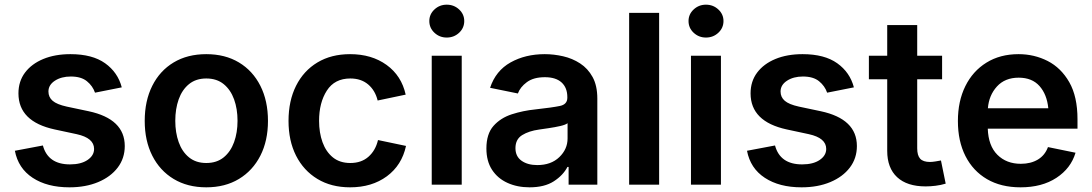

<svg xmlns="http://www.w3.org/2000/svg" viewBox="-20 -782 4624 813"><path d="M273.9 11.2Q179.7 11.2 118.4 -29.1Q57.1 -69.3 43 -143.6L161.6 -166Q183.1 -85.9 276.4 -85.9Q323.2 -85.9 350.8 -104.7Q378.4 -123.5 378.4 -151.4Q378.4 -197.8 304.7 -213.9L211.4 -233.9Q58.1 -267.1 58.1 -386.7Q58.1 -437.5 85.9 -474.6Q113.8 -511.7 163.3 -532.2Q212.9 -552.7 278.3 -552.7Q371.1 -552.7 425 -514.2Q479 -475.6 495.6 -412.1L382.3 -389.6Q372.6 -418 348.1 -438Q323.7 -458 279.8 -458Q239.7 -458 212.4 -440.2Q185.1 -422.4 185.1 -394.5Q185.1 -370.6 202.9 -355.2Q220.7 -339.8 262.7 -330.6L355.5 -311Q508.3 -278.3 508.3 -163.6Q508.3 -111.8 478.5 -72.5Q448.7 -33.2 395.8 -11Q342.8 11.2 273.9 11.2Z M853.5 11.2Q773.9 11.2 715.3 -24.2Q656.7 -59.6 624.8 -122.8Q592.8 -186 592.8 -270Q592.8 -355 624.8 -418.7Q656.7 -482.4 715.3 -517.6Q773.9 -552.7 853.5 -552.7Q933.1 -552.7 991.7 -517.6Q1050.3 -482.4 1082.5 -418.7Q1114.7 -355 1114.7 -270Q1114.7 -186 1082.5 -122.8Q1050.3 -59.6 991.7 -24.2Q933.1 11.2 853.5 11.2ZM853.5 -91.8Q897.9 -91.8 927.2 -115.7Q956.5 -139.6 971.2 -180.2Q985.8 -220.7 985.8 -270.5Q985.8 -320.8 971.2 -361.3Q956.5 -401.9 927.2 -425.8Q897.9 -449.7 853.5 -449.7Q809.6 -449.7 780.3 -425.8Q751 -401.9 736.6 -361.3Q722.2 -320.8 722.2 -270.5Q722.2 -220.7 736.6 -180.2Q751 -139.6 780.3 -115.7Q809.6 -91.8 853.5 -91.8Z M1462.4 11.2Q1382.8 11.2 1324.2 -24.2Q1265.6 -59.6 1233.6 -122.8Q1201.7 -186 1201.7 -270Q1201.7 -355 1233.6 -418.7Q1265.6 -482.4 1324.2 -517.6Q1382.8 -552.7 1462.4 -552.7Q1553.7 -552.7 1616.9 -507.1Q1680.2 -461.4 1697.8 -381.3L1579.1 -356.4Q1568.8 -398.9 1539.1 -424.3Q1509.3 -449.7 1463.4 -449.7Q1397 -449.7 1364 -398.4Q1331.1 -347.2 1331.1 -270.5Q1331.1 -220.2 1345.7 -179.7Q1360.4 -139.2 1389.6 -115.5Q1418.9 -91.8 1463.4 -91.8Q1510.3 -91.8 1540.3 -118.4Q1570.3 -145 1580.6 -189L1699.2 -164.1Q1681.6 -82.5 1618.2 -35.6Q1554.7 11.2 1462.4 11.2Z M1808.1 0V-545.9H1935.1V0ZM1871.6 -623Q1841.3 -623 1819.6 -643.3Q1797.9 -663.6 1797.9 -692.9Q1797.9 -721.7 1819.6 -741.9Q1841.3 -762.2 1871.6 -762.2Q1902.3 -762.2 1924.1 -741.9Q1945.8 -721.7 1945.8 -692.9Q1945.8 -663.6 1924.1 -643.3Q1902.3 -623 1871.6 -623Z M2222.2 11.2Q2170.4 11.2 2128.9 -7.6Q2087.4 -26.4 2063.5 -63Q2039.6 -99.6 2039.6 -153.3Q2039.6 -214.8 2069.6 -248.8Q2099.6 -282.7 2147.2 -298.1Q2194.8 -313.5 2247.6 -318.8Q2318.8 -326.7 2350.6 -333.3Q2382.3 -339.8 2382.3 -368.2V-370.6Q2382.3 -410.6 2357.9 -432.9Q2333.5 -455.1 2287.1 -455.1Q2239.3 -455.1 2210.9 -434.1Q2182.6 -413.1 2172.9 -386.2L2055.2 -410.2Q2079.1 -482.4 2141.8 -517.6Q2204.6 -552.7 2286.6 -552.7Q2325.2 -552.7 2364.5 -543.7Q2403.8 -534.7 2436.5 -513.4Q2469.2 -492.2 2489.3 -455.8Q2509.3 -419.4 2509.3 -364.7V0H2387.7V-75.2H2382.8Q2364.7 -40 2325.2 -14.4Q2285.6 11.2 2222.2 11.2ZM2254.9 -83Q2313.5 -83 2348.4 -116.7Q2383.3 -150.4 2383.3 -195.8V-260.3Q2374.5 -253.4 2352.1 -248.3Q2329.6 -243.2 2304.4 -239.5Q2279.3 -235.8 2262.7 -233.4Q2219.7 -227.5 2191.2 -210Q2162.6 -192.4 2162.6 -154.8Q2162.6 -119.6 2188.5 -101.3Q2214.4 -83 2254.9 -83Z M2771 -727.5V0H2644V-727.5Z M2905.8 0V-545.9H3032.7V0ZM2969.2 -623Q2939 -623 2917.2 -643.3Q2895.5 -663.6 2895.5 -692.9Q2895.5 -721.7 2917.2 -741.9Q2939 -762.2 2969.2 -762.2Q3000 -762.2 3021.7 -741.9Q3043.5 -721.7 3043.5 -692.9Q3043.5 -663.6 3021.7 -643.3Q3000 -623 2969.2 -623Z M3374 11.2Q3279.8 11.2 3218.5 -29.1Q3157.2 -69.3 3143.1 -143.6L3261.7 -166Q3283.2 -85.9 3376.5 -85.9Q3423.3 -85.9 3450.9 -104.7Q3478.5 -123.5 3478.5 -151.4Q3478.5 -197.8 3404.8 -213.9L3311.5 -233.9Q3158.2 -267.1 3158.2 -386.7Q3158.2 -437.5 3186 -474.6Q3213.9 -511.7 3263.4 -532.2Q3313 -552.7 3378.4 -552.7Q3471.2 -552.7 3525.1 -514.2Q3579.1 -475.6 3595.7 -412.1L3482.4 -389.6Q3472.7 -418 3448.2 -438Q3423.8 -458 3379.9 -458Q3339.8 -458 3312.5 -440.2Q3285.2 -422.4 3285.2 -394.5Q3285.2 -370.6 3303 -355.2Q3320.8 -339.8 3362.8 -330.6L3455.6 -311Q3608.4 -278.3 3608.4 -163.6Q3608.4 -111.8 3578.6 -72.5Q3548.8 -33.2 3495.8 -11Q3442.9 11.2 3374 11.2Z M3969.2 -545.9V-446.3H3863.8V-153.8Q3863.8 -124 3876.2 -110.1Q3888.7 -96.2 3918 -96.2Q3926.8 -96.2 3940.9 -98.4Q3955.1 -100.6 3964.4 -102.5L3984.4 -4.4Q3963.4 2 3941.4 4.6Q3919.4 7.3 3899.4 7.3Q3820.8 7.3 3778.8 -31.7Q3736.8 -70.8 3736.8 -143.1V-446.3H3659.2V-545.9H3736.8V-675.8H3863.8V-545.9Z M4301.3 11.2Q4218.8 11.2 4159.4 -23.4Q4100.1 -58.1 4068.1 -121.1Q4036.1 -184.1 4036.1 -269.5Q4036.1 -353.5 4067.6 -417.2Q4099.1 -481 4157 -516.8Q4214.8 -552.7 4293 -552.7Q4359.4 -552.7 4416.3 -523.7Q4473.1 -494.6 4507.8 -433.8Q4542.5 -373 4542.5 -277.3V-237.3H4162.6Q4165 -164.6 4203.4 -126.5Q4241.7 -88.4 4302.7 -88.4Q4344.7 -88.4 4374.8 -106.4Q4404.8 -124.5 4417.5 -159.2L4534.2 -135.3Q4514.6 -69.3 4453.4 -29.1Q4392.1 11.2 4301.3 11.2ZM4163.1 -323.7H4418.9Q4413.1 -382.3 4381.6 -417.7Q4350.1 -453.1 4293.5 -453.1Q4235.4 -453.1 4201.4 -415.8Q4167.5 -378.4 4163.1 -323.7Z"/></svg>

Font: Inter SemiBold
Style: Regular
Weight: 600
Designer: Rasmus Andersson
Foundry: rsms
Version: Version 4.001;git-9221beed3